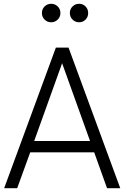

<svg xmlns="http://www.w3.org/2000/svg" viewBox="-20 -997 658 1017"><path d="M276 -745H343L617 0H547L479 -190H140L71 0H2ZM457 -250 309 -662 161 -250ZM202 -928Q202 -949 216.5 -963Q231 -977 251 -977Q271 -977 285.5 -963Q300 -949 300 -928Q300 -907 285.5 -893Q271 -879 251 -879Q231 -879 216.5 -893Q202 -907 202 -928ZM399 -977Q419 -977 433 -963Q447 -949 447 -928Q447 -907 433 -893Q419 -879 399 -879Q379 -879 364.5 -893Q350 -907 350 -928Q350 -949 364.5 -963Q379 -977 399 -977Z"/></svg>

Font: BLUETTI 2.0 Extralight
Style: Roman
Weight: 200
Designer: Stijn de Vries
Foundry: tokotype
Version: Version 2.005;October 31, 2023;FontCreator 14.0.0.2814 64-bi